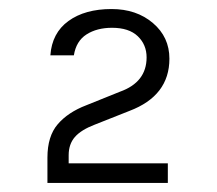

<svg xmlns="http://www.w3.org/2000/svg" viewBox="-20 -705 480 425"><path d="M351.5 -300H85V-356Q85 -403.5 107.8 -430Q130.5 -456.5 171 -472L245.5 -502Q304.5 -523 304.5 -578Q304.5 -606 285 -624.8Q265.5 -643.5 228 -643.5Q194.5 -643.5 171.5 -628.8Q148.5 -614 143.5 -582.5H91.5Q95 -632 131.5 -658.5Q168 -685 227 -685Q282 -685 318.5 -654Q355 -623 355 -575Q355 -493 266.5 -459.5L189.5 -429Q159.5 -417.5 145.8 -401.8Q132 -386 132 -361.5V-343.5H351.5Z"/></svg>

Font: Betina Sans
Style: Regular
Weight: 400
Designer: Jonathan Pinhorn (font) & Cristiano Sobral (main changes)
Version: Version 2.001;April 28, 2021;FontCreator 13.0.0.2655 32-bit;